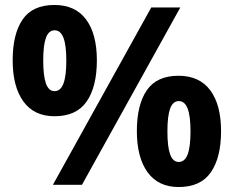

<svg xmlns="http://www.w3.org/2000/svg" viewBox="-20 -744 941 773"><path d="M199 -724Q283.4 -724 326.7 -665.5Q370 -607 370 -501Q370 -395 329 -335.5Q288 -276 199.3 -276Q117.4 -276 74.2 -335.5Q31 -395 31 -501Q31 -607 71 -665.5Q111 -724 199 -724ZM200 -622Q176.1 -622 165 -592Q154 -562 154 -500.5Q154 -439 164.9 -408Q175.9 -377 199.6 -377Q224 -377 235.5 -407.8Q247 -438.5 247 -500Q247 -562 235.4 -592Q223.8 -622 200 -622ZM706 -714 310 0H193L589 -714ZM698.7 -439Q783 -439 826.5 -380.5Q870 -322 870 -216Q870 -110 829 -50.5Q788 9 699.3 9Q617.4 9 574.2 -50.5Q531 -110 531 -216Q531 -322 571 -380.5Q611 -439 698.7 -439ZM700 -337Q676.1 -337 665 -307Q654 -277 654 -215Q654 -153.5 664.9 -122.8Q675.9 -92 699.6 -92Q724 -92 735.5 -122.4Q747 -152.7 747 -215Q747 -277 735.4 -307Q723.8 -337 700 -337Z"/></svg>

Font: Noto Sans Armenian
Style: Regular
Weight: 400
Designer: Monotype Design Team
Foundry: Monotype Imaging Inc.
Version: Version 2.007